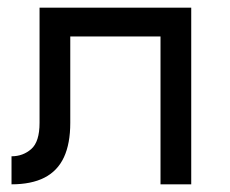

<svg xmlns="http://www.w3.org/2000/svg" viewBox="-20 -480 598 500"><path d="M478 0H398V-385H163V-160Q163 -106 146.5 -70.5Q130 -35 96 -17.5Q62 0 10 0V-73Q40 -73 61.5 -92Q83 -111 83 -160V-460H478Z"/></svg>

Font: Jost
Style: Regular
Weight: 400
Version: Version 3.710